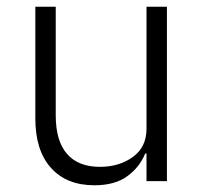

<svg xmlns="http://www.w3.org/2000/svg" viewBox="-20 -533 603 565"><path d="M257.8 12.2Q175.8 12.2 129.9 -39.1Q84 -90.3 84 -184.1V-513.2H144V-193.8Q144 -118.2 177.2 -80.1Q210.4 -42 273.9 -42Q330.6 -42 370.8 -71Q411.1 -100.1 411.1 -153.8V-513.2H471.2V0H411.1V-81.1H407.2Q390.6 -40.5 354.2 -14.2Q317.9 12.2 257.8 12.2Z"/></svg>

Font: Anuphan Light
Style: Regular
Weight: 300
Designer: Mike Abbink, Paul van der Laan, Pieter van Rosmalen, Mint Tantisuwanna
Foundry: Bold Monday; Cadson Demak
Version: Version 3.002;hotconv 1.0.109;makeotfexe 2.5.65596